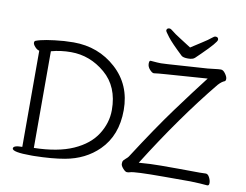

<svg xmlns="http://www.w3.org/2000/svg" viewBox="-92 -1026 1493 1164"><g transform="rotate(10 655.0 -444.0)"><path d="M1003 -804Q1038 -827 1072 -848.5Q1106 -870 1121 -883Q1136 -896 1144 -896Q1162 -896 1162 -879.5Q1162 -863 1076 -779Q1056 -760 1044 -748Q1032 -736 1002.5 -736Q973 -736 962 -745Q892 -811 867.5 -843Q843 -875 843 -880Q843 -896 861 -896Q869 -896 884 -883Q899 -870 933.5 -848.5Q968 -827 1003 -804ZM1064 -68 1192 -67Q1214 -67 1229 -68H1230Q1243 -68 1252.5 -49.5Q1262 -31 1262 -15Q1262 1 1251 1H1250Q1212 -3 1147 -5H982Q802 -5 776 4Q768 7 757.5 7Q747 7 732.5 -9.5Q718 -26 718 -37Q718 -48 720 -54Q722 -60 735 -71Q748 -82 752 -88Q880 -287 974.5 -415.5Q1069 -544 1141 -637L889 -619Q865 -618 844.5 -615.5Q824 -613 814 -612H813Q803 -612 788 -628.5Q773 -645 773 -664Q773 -683 781 -683H783Q827 -679 845.5 -679Q864 -679 888 -681L1130 -697Q1153 -699 1175 -702Q1197 -705 1211 -705Q1225 -705 1238.5 -686Q1252 -667 1252 -654.5Q1252 -642 1245 -639Q1228 -633 1207 -610Q1013 -373 818 -62Q890 -68 954 -68ZM51 -15Q51 -34 106 -34V-626Q92 -629 79 -643.5Q66 -658 66 -668Q66 -678 73 -681Q121 -700 244 -710Q277 -712 303 -712Q456 -712 564.5 -614Q673 -516 673 -360Q673 -204 578 -110Q497 -30 374 -8Q297 6 183 8H169Q51 8 51 -15ZM176 -40Q323 -43 417.5 -85Q512 -127 557 -198Q602 -269 602 -348Q602 -492 508.5 -571.5Q415 -651 298 -651Q234 -651 176 -635Z"/></g></svg>

Font: LXGW WenKai
Style: Regular
Weight: 400
Designer: LXGW / Fontworks Inc.
Foundry: LXGW / Fontworks Inc.
Version: Version 1.520; June 14, 2025